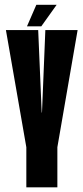

<svg xmlns="http://www.w3.org/2000/svg" viewBox="-20 -804 358 824"><path d="M95.2 -159.5 5.4 -675H143.9L159 -321.1H160.2L174.6 -675H313.1L224 -159.5ZM93 0V-269.5H226.2V0ZM95.8 -691 136 -783.5H223.2L157.2 -691Z"/></svg>

Font: Anybody UltraCondensed Thin
Style: Regular
Weight: 100
Width: 1
Designer: Tyler Finck
Foundry: Etcetera Type Company
Version: Version 1.110